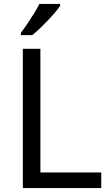

<svg xmlns="http://www.w3.org/2000/svg" viewBox="-20 -964 564 984"><path d="M97 0V-714H187V-80H499V0ZM288 -934Q279 -920 262 -900Q245 -880 224.5 -858.5Q204 -837 183.5 -817.5Q163 -798 145 -784H87V-796Q102 -815 119.5 -841Q137 -867 154 -894.5Q171 -922 182 -944H288Z"/></svg>

Font: Noto Sans Adlam
Style: Regular
Weight: 400
Designer: Mark Jamra, Neil Patel
Foundry: JamraPatel LLC
Version: Version 3.001